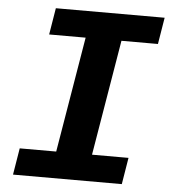

<svg xmlns="http://www.w3.org/2000/svg" viewBox="-51 -744 702 791"><g transform="rotate(5 300.0 -349.0)"><path d="M481.9 0 500 -110.1H349.1L429 -588.1H579.9L598 -698.2H148.1L130 -588.1H280.9L201 -110.1H50.1L32 0Z"/></g></svg>

Font: Margiela Mono Italic Bold It
Style: Regular
Weight: 700
Designer: Mike Abbink, Paul van der Laan, Pieter van Rosmalen
Foundry: Bold Monday
Version: Version 2.003 2021